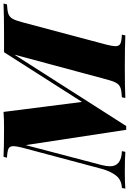

<svg xmlns="http://www.w3.org/2000/svg" viewBox="114 -910 753 1116"><g transform="rotate(-90 491.0 -351.5)"><path d="M844 -705Q954 -705 1029 -708L1024 -688Q987 -686 969.5 -680Q952 -674 941.5 -657Q931 -640 921 -602L789 -106Q781 -72 781 -58Q781 -36 795.5 -29Q810 -22 848 -20L844 0Q771 -3 660 -3Q537 -3 480 0L484 -20Q521 -22 538.5 -28Q556 -34 566.5 -51Q577 -68 587 -106L732 -645L317 5H295L206 -579L90 -137Q83 -109 83 -89Q83 -23 171 -20L167 0Q131 -3 48 -3Q-14 -3 -47 0L-43 -20Q4 -22 29 -54Q54 -86 68 -137L192 -602Q200 -636 200 -650Q200 -672 185.5 -679Q171 -686 133 -688L138 -708Q194 -705 307 -705Q360 -705 399 -708L457 -252L746 -705Z"/></g></svg>

Font: Playfair Display SC Black
Style: Italic
Weight: 900
Italic angle: -14°
Designer: Claus Eggers Sørensen
Foundry: Claus Eggers Sørensen
Version: Version 1.200; ttfautohint (v1.6)